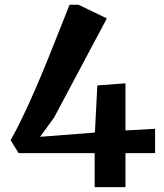

<svg xmlns="http://www.w3.org/2000/svg" viewBox="-20 -768 674 788"><path d="M368.5 0V-139.5H56.5L23.5 -192.5Q49 -237.5 75.2 -292.5Q101.5 -347.5 127.2 -407.2Q153 -467 177.5 -527.5Q202 -588 224.2 -644.5Q246.5 -701 265.5 -748.5H302L418.5 -692.5L202 -285.5L144.5 -206.5L369.5 -224L379.5 -417.5L495 -426V-232.5L616.5 -239.5V-139.5H495V0Z"/></svg>

Font: Merriweather 24pt
Style: Bold
Weight: 700
Designer: Eben Sorkin
Foundry: Eben Sorkin
Version: Version 2.100